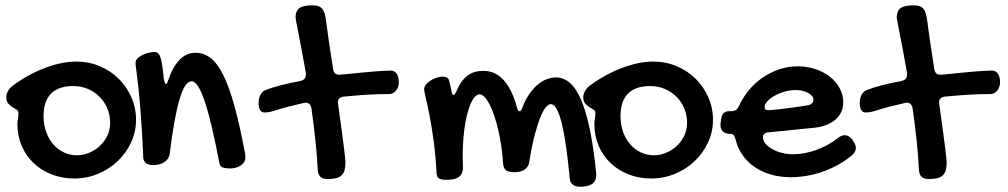

<svg xmlns="http://www.w3.org/2000/svg" viewBox="-20 -631 3815 727"><path d="M45.9 -162.1Q45.9 -170.4 47.9 -180.7Q49.8 -190.9 49.8 -203.1Q49.8 -211.4 42.7 -215.8Q35.6 -220.2 26.9 -225.6Q18.1 -231 11 -239.3Q3.9 -247.6 3.9 -263.2Q3.9 -274.4 10 -285.6Q16.1 -296.9 27.8 -306.2Q56.6 -327.6 87.6 -344.7Q118.7 -361.8 149.7 -373.5Q180.7 -385.3 210.9 -391.6Q241.2 -397.9 269 -397.9Q315.9 -397.9 357.2 -380.6Q398.4 -363.3 429 -333.3Q459.5 -303.2 477.3 -262.9Q495.1 -222.7 495.1 -176.8Q495.1 -131.8 476.3 -91.6Q457.5 -51.3 425.8 -21Q394 9.3 351.3 27.1Q308.6 44.9 261.2 44.9Q214.8 44.9 175.3 29.3Q135.7 13.7 106.9 -13.9Q78.1 -41.5 62 -79.3Q45.9 -117.2 45.9 -162.1ZM272 -43Q292.5 -43 314.5 -51.3Q336.4 -59.6 354.7 -75.4Q373 -91.3 385 -114.3Q397 -137.2 397 -166Q397 -195.3 386.2 -220.7Q375.5 -246.1 356.7 -264.9Q337.9 -283.7 312.3 -294.4Q286.6 -305.2 256.8 -305.2Q202.6 -305.2 173.8 -277.1Q145 -249 145 -190.9Q145 -159.2 154.5 -132.1Q164.1 -105 181.2 -85.2Q198.2 -65.4 221.4 -54.2Q244.6 -43 272 -43Z M493.2 -394Q493.2 -401.4 499.5 -408.4Q505.9 -415.5 516.1 -421.1Q526.4 -426.8 539.3 -430.4Q552.2 -434.1 565.4 -434.1Q572.8 -434.1 577.9 -430.2Q583 -426.3 586.9 -415.3Q590.8 -404.3 594 -384.5Q597.2 -364.7 600.1 -333Q602.1 -323.2 603.8 -318.1Q605.5 -313 608.4 -313Q612.8 -313 617.2 -328.1Q652.8 -431.2 720.2 -431.2Q751.5 -431.2 777.1 -411.6Q802.7 -392.1 825 -347.9Q847.2 -303.7 867.2 -231.7Q887.2 -159.7 907.2 -54.2Q908.2 -48.8 908.7 -44.4Q909.2 -40 909.2 -36.1Q909.2 -24.9 904.1 -16.8Q898.9 -8.8 890.6 -3.7Q882.3 1.5 872.1 4.2Q861.8 6.8 851.6 6.8Q831.1 6.8 822 2.4Q813 -2 810.5 -14.2Q796.4 -88.4 783 -146Q769.5 -203.6 756.6 -242.9Q743.7 -282.2 731 -302.7Q718.3 -323.2 705.6 -323.2Q692.9 -323.2 681.9 -307.4Q670.9 -291.5 660.6 -257.8Q650.4 -224.1 640.9 -172.4Q631.3 -120.6 622.6 -48.8Q620.1 -29.3 603 -17.6Q585.9 -5.9 559.6 -5.9Q542 -5.9 532.7 -13.2Q523.4 -20.5 522.5 -33.2Q518.1 -134.8 512.9 -200.4Q507.8 -266.1 503.4 -305.9Q499 -345.7 496.1 -365.2Q493.2 -384.8 493.2 -394Z M1099.1 -564Q1099.1 -589.8 1113.8 -600.3Q1128.4 -610.8 1162.1 -610.8Q1174.3 -610.8 1182.9 -608.6Q1191.4 -606.4 1197.5 -600.6Q1203.6 -594.7 1207.3 -585.2Q1210.9 -575.7 1213.4 -561Q1219.2 -515.6 1226.3 -467.3Q1233.4 -418.9 1241.2 -370.1Q1244.1 -348.1 1264.2 -348.1Q1269.5 -348.1 1282 -349.4Q1294.4 -350.6 1311.5 -352.3Q1328.6 -354 1348.4 -356Q1368.2 -357.9 1387.9 -359.6Q1407.7 -361.3 1425.5 -362.5Q1443.4 -363.8 1457 -363.8Q1467.8 -363.8 1474.1 -359.6Q1480.5 -355.5 1484.1 -348.9Q1487.8 -342.3 1489 -334.2Q1490.2 -326.2 1490.2 -317.9Q1490.2 -310.5 1487.5 -302.7Q1484.9 -294.9 1480.2 -288.8Q1475.6 -282.7 1468.8 -278.8Q1461.9 -274.9 1453.1 -274.9Q1410.6 -274.9 1367.4 -272.2Q1324.2 -269.5 1281.2 -265.1Q1259.3 -262.2 1259.3 -243.2Q1259.3 -241.7 1259.8 -239.5Q1260.3 -237.3 1260.3 -235.8Q1266.1 -193.4 1271.2 -156.2Q1276.4 -119.1 1280 -90.1Q1283.7 -61 1285.9 -41.7Q1288.1 -22.5 1288.1 -16.1Q1288.1 1.5 1284.7 13.4Q1281.2 25.4 1273.4 33Q1265.6 40.5 1252.7 43.7Q1239.7 46.9 1220.2 46.9Q1201.7 46.9 1192.9 38.1Q1184.1 29.3 1183.1 11.2Q1180.2 -46.4 1173.8 -104.7Q1167.5 -163.1 1159.2 -221.2Q1154.8 -242.2 1137.2 -242.2Q1135.7 -242.2 1133.8 -241.7Q1131.8 -241.2 1130.4 -241.2Q1100.1 -234.4 1073.2 -227.5Q1046.4 -220.7 1022.9 -212.9Q1009.8 -208.5 999.5 -206.8Q989.3 -205.1 981 -205.1Q969.7 -205.1 964.4 -215.1Q959 -225.1 959 -240.2Q959 -245.6 960 -252.7Q960.9 -259.8 963.6 -266.8Q966.3 -273.9 971.4 -280Q976.6 -286.1 985.4 -290Q1005.9 -298.3 1040 -307.4Q1074.2 -316.4 1117.2 -324.2Q1127 -326.7 1132.6 -332.3Q1138.2 -337.9 1138.2 -349.1Q1138.2 -351.6 1138.2 -354.2Q1138.2 -356.9 1137.2 -359.9Q1129.4 -404.8 1122.3 -441.7Q1115.2 -478.5 1110.1 -504.9Q1105 -531.2 1102.1 -546.4Q1099.1 -561.5 1099.1 -564Z M1632.8 21Q1629.4 -43.9 1621.8 -98.9Q1614.3 -153.8 1606.2 -194.8Q1598.1 -235.8 1592 -261.2Q1585.9 -286.6 1585.9 -293Q1585.9 -302.2 1593 -311Q1600.1 -319.8 1610.8 -326.4Q1621.6 -333 1634 -336.9Q1646.5 -340.8 1656.7 -340.8Q1665 -340.8 1671.1 -337.9Q1677.2 -335 1679.7 -328.1Q1682.1 -319.8 1684.3 -310.8Q1686.5 -301.8 1689 -289.1Q1691.9 -271 1696.8 -271Q1702.1 -271 1709 -287.1Q1718.8 -309.6 1730 -324.2Q1741.2 -338.9 1754.2 -347.4Q1767.1 -356 1781 -359.4Q1794.9 -362.8 1810.1 -362.8Q1856 -362.8 1887.9 -326.7Q1919.9 -290.5 1938 -222.2Q1940.4 -214.4 1942.4 -212.2Q1944.3 -210 1946.8 -210Q1949.2 -210 1951.9 -212.2Q1954.6 -214.4 1957 -221.2Q1968.8 -252.9 1984.4 -275.1Q2000 -297.4 2016.8 -311.3Q2033.7 -325.2 2051.3 -331.5Q2068.8 -337.9 2085 -337.9Q2114.7 -337.9 2138.9 -316.2Q2163.1 -294.4 2181.9 -249.3Q2200.7 -204.1 2214.6 -135Q2228.5 -65.9 2237.8 28.8Q2237.8 55.2 2221.7 65.7Q2205.6 76.2 2177.7 76.2Q2159.7 76.2 2149.4 68.4Q2139.2 60.5 2137.7 47.9Q2131.3 -20 2123.8 -73Q2116.2 -126 2107.4 -162.4Q2098.6 -198.7 2088.1 -217.8Q2077.6 -236.8 2064.9 -236.8Q2058.6 -236.8 2049.1 -227.5Q2039.6 -218.3 2028.8 -193.6Q2018.1 -168.9 2006.3 -126.2Q1994.6 -83.5 1983.9 -17.1Q1981 1.5 1966.1 11.2Q1951.2 21 1929.7 21Q1904.8 21 1895.3 13.2Q1885.7 5.4 1884.8 -13.2Q1882.8 -45.4 1878.2 -77.4Q1873.5 -109.4 1866.7 -138.4Q1859.9 -167.5 1851.6 -192.1Q1843.3 -216.8 1834 -235.1Q1824.7 -253.4 1814.9 -263.7Q1805.2 -273.9 1795.9 -273.9Q1783.7 -273.9 1772.2 -256.8Q1760.7 -239.7 1751.7 -208.5Q1742.7 -177.2 1737.3 -133.3Q1731.9 -89.4 1731.9 -35.2Q1731.9 -25.9 1732.4 -16.8Q1732.9 -7.8 1732.9 2Q1732.9 16.6 1728.3 25.9Q1723.6 35.2 1715.1 40.5Q1706.5 45.9 1695.3 47.9Q1684.1 49.8 1670.9 49.8Q1658.7 49.8 1651.4 48.1Q1644 46.4 1640.1 43Q1636.2 39.6 1634.8 33.9Q1633.3 28.3 1632.8 21Z M2230.5 -162.1Q2230.5 -170.4 2232.4 -180.7Q2234.4 -190.9 2234.4 -203.1Q2234.4 -211.4 2227.3 -215.8Q2220.2 -220.2 2211.4 -225.6Q2202.6 -231 2195.6 -239.3Q2188.5 -247.6 2188.5 -263.2Q2188.5 -274.4 2194.6 -285.6Q2200.7 -296.9 2212.4 -306.2Q2241.2 -327.6 2272.2 -344.7Q2303.2 -361.8 2334.2 -373.5Q2365.2 -385.3 2395.5 -391.6Q2425.8 -397.9 2453.6 -397.9Q2500.5 -397.9 2541.7 -380.6Q2583 -363.3 2613.5 -333.3Q2644 -303.2 2661.9 -262.9Q2679.7 -222.7 2679.7 -176.8Q2679.7 -131.8 2660.9 -91.6Q2642.1 -51.3 2610.4 -21Q2578.6 9.3 2535.9 27.1Q2493.2 44.9 2445.8 44.9Q2399.4 44.9 2359.9 29.3Q2320.3 13.7 2291.5 -13.9Q2262.7 -41.5 2246.6 -79.3Q2230.5 -117.2 2230.5 -162.1ZM2456.5 -43Q2477.1 -43 2499 -51.3Q2521 -59.6 2539.3 -75.4Q2557.6 -91.3 2569.6 -114.3Q2581.5 -137.2 2581.5 -166Q2581.5 -195.3 2570.8 -220.7Q2560.1 -246.1 2541.3 -264.9Q2522.5 -283.7 2496.8 -294.4Q2471.2 -305.2 2441.4 -305.2Q2387.2 -305.2 2358.4 -277.1Q2329.6 -249 2329.6 -190.9Q2329.6 -159.2 2339.1 -132.1Q2348.6 -105 2365.7 -85.2Q2382.8 -65.4 2406 -54.2Q2429.2 -43 2456.5 -43Z M3150.9 -106.9Q3165 -119.1 3178.7 -119.1Q3186.5 -119.1 3192.9 -115.2Q3199.2 -111.3 3207 -103Q3214.4 -91.8 3217.5 -84.7Q3220.7 -77.6 3220.7 -70.8Q3220.7 -56.2 3206.1 -43Q3182.6 -23.4 3155.3 -8.1Q3127.9 7.3 3098.1 18.1Q3068.4 28.8 3036.6 34.4Q3004.9 40 2973.6 40Q2934.1 40 2899.4 30Q2864.7 20 2837.6 1.5Q2810.5 -17.1 2792 -43.2Q2773.4 -69.3 2765.6 -102.1Q2761.2 -115.7 2757.6 -119.9Q2753.9 -124 2745.6 -124Q2727.5 -124 2717.8 -132.8Q2708 -141.6 2708 -158.2Q2708 -165 2709 -167L2710 -176.8Q2712.4 -194.3 2719.5 -202.1Q2726.6 -210 2741.7 -210H2749Q2769.5 -210 2777.8 -229Q2793 -262.7 2816.4 -290.5Q2839.8 -318.4 2869.1 -338.1Q2898.4 -357.9 2931.9 -368.9Q2965.3 -379.9 3000 -379.9Q3036.1 -379.9 3067.6 -369.4Q3099.1 -358.9 3122.6 -340.3Q3146 -321.8 3159.4 -296.9Q3172.9 -272 3172.9 -243.2Q3172.9 -223.1 3165 -206.5Q3157.2 -189.9 3142.6 -177.5Q3127.9 -165 3107.2 -157.2Q3086.4 -149.4 3060.1 -147L2890.6 -129.9Q2880.9 -129.9 2874.8 -125Q2868.7 -120.1 2868.7 -111.8Q2868.7 -99.1 2878.2 -87.4Q2887.7 -75.7 2903.6 -66.7Q2919.4 -57.6 2940.2 -52.2Q2960.9 -46.9 2982.9 -46.9Q3003.9 -46.9 3026.1 -51Q3048.3 -55.2 3070.1 -63Q3091.8 -70.8 3112.3 -81.8Q3132.8 -92.8 3150.9 -106.9ZM3042 -232.9Q3049.3 -234.4 3054.7 -240Q3060.1 -245.6 3060.1 -253.9Q3060.1 -261.2 3054.7 -267.6Q3049.3 -273.9 3040 -279.1Q3030.8 -284.2 3018.6 -287.1Q3006.3 -290 2992.7 -290Q2972.7 -290 2951.7 -284.2Q2930.7 -278.3 2913.6 -268.8Q2896.5 -259.3 2885.7 -247.8Q2875 -236.3 2875 -225.1Q2875 -213.9 2888.7 -213.9Q2897 -213.9 2915.5 -215.8Q2934.1 -217.8 2956.5 -220.5Q2979 -223.1 3002 -226.6Q3024.9 -230 3042 -232.9Z M3375.5 -564Q3375.5 -589.8 3390.1 -600.3Q3404.8 -610.8 3438.5 -610.8Q3450.7 -610.8 3459.2 -608.6Q3467.8 -606.4 3473.9 -600.6Q3480 -594.7 3483.6 -585.2Q3487.3 -575.7 3489.7 -561Q3495.6 -515.6 3502.7 -467.3Q3509.8 -418.9 3517.6 -370.1Q3520.5 -348.1 3540.5 -348.1Q3545.9 -348.1 3558.3 -349.4Q3570.8 -350.6 3587.9 -352.3Q3605 -354 3624.8 -356Q3644.5 -357.9 3664.3 -359.6Q3684.1 -361.3 3701.9 -362.5Q3719.7 -363.8 3733.4 -363.8Q3744.1 -363.8 3750.5 -359.6Q3756.8 -355.5 3760.5 -348.9Q3764.2 -342.3 3765.4 -334.2Q3766.6 -326.2 3766.6 -317.9Q3766.6 -310.5 3763.9 -302.7Q3761.2 -294.9 3756.6 -288.8Q3752 -282.7 3745.1 -278.8Q3738.3 -274.9 3729.5 -274.9Q3687 -274.9 3643.8 -272.2Q3600.6 -269.5 3557.6 -265.1Q3535.6 -262.2 3535.6 -243.2Q3535.6 -241.7 3536.1 -239.5Q3536.6 -237.3 3536.6 -235.8Q3542.5 -193.4 3547.6 -156.2Q3552.7 -119.1 3556.4 -90.1Q3560.1 -61 3562.3 -41.7Q3564.5 -22.5 3564.5 -16.1Q3564.5 1.5 3561 13.4Q3557.6 25.4 3549.8 33Q3542 40.5 3529.1 43.7Q3516.1 46.9 3496.6 46.9Q3478 46.9 3469.2 38.1Q3460.4 29.3 3459.5 11.2Q3456.5 -46.4 3450.2 -104.7Q3443.8 -163.1 3435.5 -221.2Q3431.2 -242.2 3413.6 -242.2Q3412.1 -242.2 3410.2 -241.7Q3408.2 -241.2 3406.7 -241.2Q3376.5 -234.4 3349.6 -227.5Q3322.8 -220.7 3299.3 -212.9Q3286.1 -208.5 3275.9 -206.8Q3265.6 -205.1 3257.3 -205.1Q3246.1 -205.1 3240.7 -215.1Q3235.4 -225.1 3235.4 -240.2Q3235.4 -245.6 3236.3 -252.7Q3237.3 -259.8 3240 -266.8Q3242.7 -273.9 3247.8 -280Q3252.9 -286.1 3261.7 -290Q3282.2 -298.3 3316.4 -307.4Q3350.6 -316.4 3393.6 -324.2Q3403.3 -326.7 3408.9 -332.3Q3414.6 -337.9 3414.6 -349.1Q3414.6 -351.6 3414.6 -354.2Q3414.6 -356.9 3413.6 -359.9Q3405.8 -404.8 3398.7 -441.7Q3391.6 -478.5 3386.5 -504.9Q3381.3 -531.2 3378.4 -546.4Q3375.5 -561.5 3375.5 -564Z"/></svg>

Font: Gochi Hand Cyrillic
Style: Regular
Weight: 400
Designer: Juan Pablo del Peral; Denis Ignatov
Foundry: Juan Pablo del Peral; Denis Ignatov
Version: Version 1.00 June 29, 2018, initial release